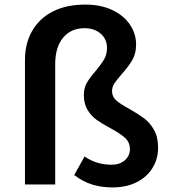

<svg xmlns="http://www.w3.org/2000/svg" viewBox="-20 -805 745 838"><path d="M304 -41 349 -122Q402 -86 466 -86Q503 -86 525 -105.5Q547 -125 547 -154Q547 -184 525.5 -203.5Q504 -223 461 -246Q424 -266 401 -282.5Q378 -299 362 -325.5Q346 -352 346 -390Q346 -421 359 -443.5Q372 -466 398 -496Q423 -526 435 -547Q447 -568 447 -596Q447 -634 419.5 -658Q392 -682 349 -682Q290 -682 255.5 -640.5Q221 -599 221 -526V0H89V-544Q89 -615 120 -669.5Q151 -724 210 -754.5Q269 -785 352 -785Q420 -785 470.5 -761Q521 -737 547.5 -697Q574 -657 574 -611Q574 -571 557.5 -543Q541 -515 511 -481Q489 -456 479 -440.5Q469 -425 469 -407Q469 -383 487 -367Q505 -351 544 -330Q584 -307 609 -288.5Q634 -270 652 -238.5Q670 -207 670 -160Q670 -112 646 -72.5Q622 -33 577 -10Q532 13 471 13Q423 13 382.5 0.5Q342 -12 304 -41Z"/></svg>

Font: Nebula Sans Semibold
Style: Regular
Weight: 600
Designer: Paul D. Hunt for Adobe (as Source Sans)
Foundry: Nebula Entertainment & Broadcasting LLC
Version: Version 1.010